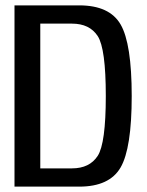

<svg xmlns="http://www.w3.org/2000/svg" viewBox="-20 -695 546 715"><path d="M34 0H275Q387.5 0 429 -71.2Q470.5 -142.5 470.5 -337.5Q470.5 -532.5 429.2 -603.8Q388 -675 275 -675H34ZM130 -68V-607H248Q313.5 -607 343.8 -560.8Q374 -514.5 374 -337.5Q374 -161 343.8 -114.5Q313.5 -68 248 -68Z"/></svg>

Font: Anybody SemiCondensed
Style: Regular
Weight: 400
Width: 4
Version: Version 1.113;gftools[0.9.25]